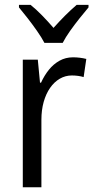

<svg xmlns="http://www.w3.org/2000/svg" viewBox="-20 -786 394 806"><path d="M286.6 -545.4Q300.3 -545.4 314.7 -543.7Q329.1 -542 342.3 -538.6L331.1 -462.4Q320.3 -465.8 307.4 -467.5Q294.4 -469.2 281.7 -469.2Q254.4 -469.2 231 -455.6Q207.5 -441.9 190.2 -417Q172.9 -392.1 163.3 -357.9Q153.8 -323.7 153.8 -283.2V0H75.7V-535.6H138.7L147.9 -439H152.3Q166 -469.2 185.3 -493.2Q204.6 -517.1 230 -531.2Q255.4 -545.4 286.6 -545.4ZM166.5 -606Q154.8 -628.4 136.2 -655Q117.7 -681.6 97.4 -707.8Q77.1 -733.9 59.6 -754.9V-765.6H108.4Q130.9 -747.6 156.2 -721.7Q181.6 -695.8 204.6 -668.9Q230.5 -697.8 253.2 -720.5Q275.9 -743.2 301.8 -765.6H351.6V-754.9Q334.5 -734.9 313.7 -708.7Q293 -682.6 273.9 -655.8Q254.9 -628.9 243.2 -606Z"/></svg>

Font: Open Sans SemiCondensed
Style: Regular
Weight: 400
Width: 4
Designer: Monotype Design Team
Foundry: Monotype Imaging Inc.
Version: Version 3.000